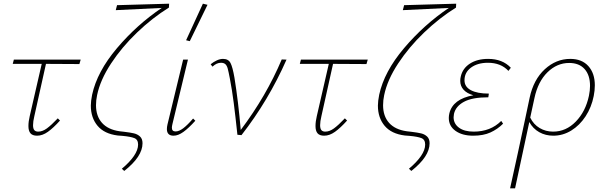

<svg xmlns="http://www.w3.org/2000/svg" viewBox="-20 -731 3285 1040"><path d="M166 -102Q159 -73 159 -53Q159 -34 166 -26Q173 -18 187 -18Q210 -18 234 -35.5Q258 -53 293 -90L305 -78Q269 -38 239.5 -17Q210 4 181 4Q156 4 145 -9Q134 -22 134 -48Q134 -73 141 -102L206 -385H49L55 -408H417L410 -384L229 -385Z M506 -216Q500 -188 500 -161Q500 -102 532.5 -65.5Q565 -29 628 -20L654 -17Q687 -13 706 -8.5Q725 -4 738.5 8.5Q752 21 752 45Q752 117 653 195L640 183Q682 148 705 114.5Q728 81 728 52Q728 25 707.5 17Q687 9 644 5Q634 5 618 3Q545 -6 508.5 -49.5Q472 -93 472 -159Q472 -183 479 -218Q506 -343 613.5 -470Q721 -597 856 -688L607 -676L614 -703L896 -711L895 -690Q805 -634 722.5 -555Q640 -476 581.5 -387Q523 -298 506 -216Z M988 -513 1079 -711 1104 -705 1008 -508ZM884 -32Q884 -43 887 -56L972 -408H998L914 -59Q911 -47 911 -39Q911 -19 931 -19Q950 -19 973 -36.5Q996 -54 1026 -89L1038 -77Q1002 -37 973.5 -16.5Q945 4 920 4Q884 4 884 -32Z M1532 -408Q1434 -186 1288 1L1266 -1Q1255 -104 1246 -174Q1237 -244 1225 -306Q1218 -343 1213.5 -359.5Q1209 -376 1200.5 -383.5Q1192 -391 1177 -391Q1153 -391 1131 -370L1121 -383Q1137 -396 1154.5 -404Q1172 -412 1188 -412Q1217 -412 1228.5 -390Q1240 -368 1250 -310Q1271 -180 1284 -27Q1423 -212 1506 -409Z M1721 -102Q1714 -73 1714 -53Q1714 -34 1721 -26Q1728 -18 1742 -18Q1765 -18 1789 -35.5Q1813 -53 1848 -90L1860 -78Q1824 -38 1794.5 -17Q1765 4 1736 4Q1711 4 1700 -9Q1689 -22 1689 -48Q1689 -73 1696 -102L1761 -385H1604L1610 -408H1972L1965 -384L1784 -385Z M2061 -216Q2055 -188 2055 -161Q2055 -102 2087.5 -65.5Q2120 -29 2183 -20L2209 -17Q2242 -13 2261 -8.5Q2280 -4 2293.5 8.5Q2307 21 2307 45Q2307 117 2208 195L2195 183Q2237 148 2260 114.5Q2283 81 2283 52Q2283 25 2262.5 17Q2242 9 2199 5Q2189 5 2173 3Q2100 -6 2063.5 -49.5Q2027 -93 2027 -159Q2027 -183 2034 -218Q2061 -343 2168.5 -470Q2276 -597 2411 -688L2162 -676L2169 -703L2451 -711L2450 -690Q2360 -634 2277.5 -555Q2195 -476 2136.5 -387Q2078 -298 2061 -216Z M2747 -364 2734 -347Q2693 -391 2623 -391Q2567 -391 2531.5 -365Q2496 -339 2496 -296Q2496 -261 2530.5 -242.5Q2565 -224 2628 -224L2625 -204Q2538 -204 2493 -179.5Q2448 -155 2439 -114Q2437 -102 2437 -96Q2437 -61 2466 -39.5Q2495 -18 2546 -18Q2637 -18 2695 -76L2705 -61Q2675 -31 2636.5 -13.5Q2598 4 2543 4Q2484 4 2447.5 -22Q2411 -48 2411 -92Q2411 -104 2414 -117Q2433 -195 2544 -215Q2509 -225 2491 -245Q2473 -265 2473 -293Q2473 -305 2476 -317Q2486 -361 2525.5 -386.5Q2565 -412 2624 -412Q2702 -412 2747 -364Z M3202 -269Q3202 -241 3196 -211Q3184 -150 3152 -101Q3120 -52 3074.5 -24Q3029 4 2977 4Q2935 4 2901 -15Q2867 -34 2847 -70L2770 289H2743Q2766 187 2785.5 95.5Q2805 4 2824 -84L2849 -202Q2870 -300 2931 -356Q2992 -412 3069 -412Q3132 -412 3167 -373Q3202 -334 3202 -269ZM3176 -266Q3176 -324 3146.5 -357Q3117 -390 3063 -390Q2997 -390 2945.5 -339.5Q2894 -289 2875 -200L2852 -94Q2870 -57 2903 -37.5Q2936 -18 2976 -18Q3046 -18 3099 -72.5Q3152 -127 3170 -212Q3176 -241 3176 -266Z"/></svg>

Font: Ysabeau Infant Extralight
Style: Italic
Weight: 200
Italic angle: -12°
Designer: Christian Thalmann (Catharsis Fonts)
Version: Version 0.003